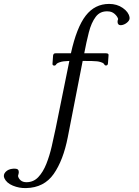

<svg xmlns="http://www.w3.org/2000/svg" viewBox="-50 -746 710 980"><path d="M-28 163Q-35 146 -21.5 131.5Q-8 117 17 115Q26 114 34.5 116Q43 118 45 126Q47 133 45 140Q43 147 42 152Q44 164 55 174Q66 184 85 184Q121 184 145.5 158Q170 132 186.5 90.5Q203 49 214 1Q225 -47 234 -90L304 -435Q286 -434 275.5 -433Q265 -432 254 -428Q239 -423 236 -416Q232 -410 224.5 -411.5Q217 -413 218 -422L221 -463Q222 -468 224.5 -471Q227 -474 234 -474H312Q341 -606 387.5 -666Q434 -726 507 -726Q547 -726 576.5 -705.5Q606 -685 611 -659Q614 -646 602.5 -634.5Q591 -623 576.5 -619Q562 -615 555 -621Q550 -626 550 -634Q550 -642 553 -649Q549 -663 534.5 -675.5Q520 -688 500 -688Q461 -690 438.5 -660Q416 -630 403.5 -581Q391 -532 380 -474H491Q506 -474 504 -463L501 -422Q500 -413 493 -412Q486 -411 483 -416Q482 -419 478 -422.5Q474 -426 464 -429Q455 -432 445.5 -433Q436 -434 419.5 -434.5Q403 -435 372 -435L296 -46Q273 72 224 142Q175 212 83 214Q48 215 15.5 201.5Q-17 188 -28 163Z"/></svg>

Font: Diphylleia
Style: Regular
Weight: 400
Designer: Minha Hyung
Foundry: JAMO
Version: Version 1.000; ttfautohint (v1.8.4.7-5d5b);gftools[0.9.28]